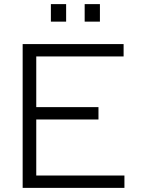

<svg xmlns="http://www.w3.org/2000/svg" viewBox="-20 -912 690 932"><path d="M90 0V-698H580V-638H156V-392H458V-332H156V-60H584V0ZM391 -807V-892H465V-807ZM227 -807V-892H301V-807Z"/></svg>

Font: Azeret Mono Thin ExtraLight
Style: Regular
Weight: 250
Version: Version 1.002